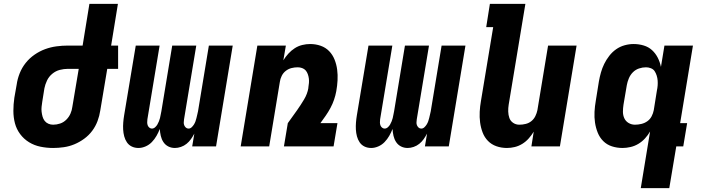

<svg xmlns="http://www.w3.org/2000/svg" viewBox="-20 -755 3640 990"><path d="M254 8Q221 8 189 1.5Q157 -5 130 -21.5Q103 -38 84 -63.5Q65 -89 57 -119.5Q49 -150 49 -183.5Q49 -217 54 -251L66 -319Q70 -348 81.5 -377Q93 -406 112.5 -430.5Q132 -455 158 -473Q184 -491 212.5 -501.5Q241 -512 271 -516Q301 -520 330 -520H406L441 -735H588L553 -520H589V-400H533L497 -185Q493 -158 483 -131Q473 -104 455.5 -80.5Q438 -57 414 -39.5Q390 -22 363.5 -11Q337 0 309 4Q281 8 254 8ZM254 -112Q272 -112 290 -118Q308 -124 322 -138Q336 -152 343.5 -169.5Q351 -187 353 -204L386 -400H330Q309 -400 288 -394.5Q267 -389 249.5 -374.5Q232 -360 222.5 -340Q213 -320 209 -300L198 -231Q196 -218 194.5 -205Q193 -192 194.5 -179Q196 -166 199.5 -153.5Q203 -141 210.5 -131.5Q218 -122 229.5 -117Q241 -112 254 -112Z M694 8Q675 8 659.5 0.5Q644 -7 634.5 -21Q625 -35 620.5 -52Q616 -69 615 -87Q614 -105 615.5 -123.5Q617 -142 620 -160L680 -520H803L740 -140Q739 -132 739 -124Q739 -116 741.5 -109Q744 -102 750 -97Q756 -92 763 -92Q772 -92 779.5 -98.5Q787 -105 791.5 -113Q796 -121 799.5 -129.5Q803 -138 805 -146.5Q807 -155 808.5 -163.5Q810 -172 812 -181L868 -520H992L929 -140Q928 -132 927.5 -124Q927 -116 930 -109Q933 -102 938.5 -97Q944 -92 952 -92Q961 -92 968 -98.5Q975 -105 980 -113Q985 -121 988 -129.5Q991 -138 993 -146.5Q995 -155 997 -163.5Q999 -172 1001 -181L1057 -520H1180L1094 0H971L982 -66Q974 -51 964.5 -37.5Q955 -24 942 -13.5Q929 -3 913 2.5Q897 8 882 8Q863 8 847.5 0Q832 -8 822.5 -22.5Q813 -37 809 -54.5Q805 -72 804 -90Q797 -72 787 -54.5Q777 -37 763 -22.5Q749 -8 730.5 0Q712 8 694 8Z M1221 0 1307 -520H1454L1441 -444Q1452 -462 1467 -478.5Q1482 -495 1500 -506.5Q1518 -518 1538.5 -523Q1559 -528 1579 -528Q1608 -528 1633.5 -519Q1659 -510 1677 -491.5Q1695 -473 1705 -448Q1715 -423 1718.5 -396Q1722 -369 1720.5 -341Q1719 -313 1714 -285Q1710 -263 1702.5 -241Q1695 -219 1684 -198.5Q1673 -178 1659.5 -158.5Q1646 -139 1632 -120H1720L1700 0H1444L1464 -120L1512 -187Q1531 -214 1548 -242.5Q1565 -271 1570 -301V-304Q1572 -316 1573 -327.5Q1574 -339 1572.5 -350.5Q1571 -362 1567 -373Q1563 -384 1556 -392Q1549 -400 1538 -404Q1527 -408 1515 -408Q1499 -408 1483 -404Q1467 -400 1453.5 -389.5Q1440 -379 1432.5 -363.5Q1425 -348 1423 -333L1368 0Z M1894 8Q1875 8 1859.5 0.5Q1844 -7 1834.5 -21Q1825 -35 1820.5 -52Q1816 -69 1815 -87Q1814 -105 1815.5 -123.5Q1817 -142 1820 -160L1880 -520H2003L1940 -140Q1939 -132 1939 -124Q1939 -116 1941.5 -109Q1944 -102 1950 -97Q1956 -92 1963 -92Q1972 -92 1979.5 -98.5Q1987 -105 1991.5 -113Q1996 -121 1999.5 -129.5Q2003 -138 2005 -146.5Q2007 -155 2008.5 -163.5Q2010 -172 2012 -181L2068 -520H2192L2129 -140Q2128 -132 2127.5 -124Q2127 -116 2130 -109Q2133 -102 2138.5 -97Q2144 -92 2152 -92Q2161 -92 2168 -98.5Q2175 -105 2180 -113Q2185 -121 2188 -129.5Q2191 -138 2193 -146.5Q2195 -155 2197 -163.5Q2199 -172 2201 -181L2257 -520H2380L2294 0H2171L2182 -66Q2174 -51 2164.5 -37.5Q2155 -24 2142 -13.5Q2129 -3 2113 2.5Q2097 8 2082 8Q2063 8 2047.5 0Q2032 -8 2022.5 -22.5Q2013 -37 2009 -54.5Q2005 -72 2004 -90Q1997 -72 1987 -54.5Q1977 -37 1963 -22.5Q1949 -8 1930.5 0Q1912 8 1894 8Z M2594 8Q2565 8 2539.5 -1Q2514 -10 2496 -28.5Q2478 -47 2468.5 -72Q2459 -97 2455.5 -124Q2452 -151 2453.5 -179Q2455 -207 2460 -235L2523 -615H2487L2506 -735H2689L2603 -216Q2600 -198 2600.5 -180Q2601 -162 2606.5 -146.5Q2612 -131 2626 -121.5Q2640 -112 2658 -112Q2674 -112 2690.5 -116Q2707 -120 2720 -130.5Q2733 -141 2740.5 -156.5Q2748 -172 2751 -187L2806 -520H2953L2867 0H2720L2732 -76Q2721 -58 2706.5 -41.5Q2692 -25 2673.5 -13.5Q2655 -2 2634.5 3Q2614 8 2594 8Z M3254 -112Q3270 -112 3287 -116Q3304 -120 3318 -130Q3332 -140 3340 -155.5Q3348 -171 3351 -187L3367 -287Q3370 -301 3371 -314Q3372 -327 3371 -340Q3370 -353 3366 -365.5Q3362 -378 3355.5 -388Q3349 -398 3336.5 -403Q3324 -408 3311 -408Q3293 -408 3275 -402Q3257 -396 3243.5 -382.5Q3230 -369 3222.5 -351Q3215 -333 3212 -316L3195 -216Q3192 -197 3192 -179Q3192 -161 3199 -145.5Q3206 -130 3221 -121Q3236 -112 3254 -112ZM3284 215 3332 -77Q3321 -58 3306 -41.5Q3291 -25 3272 -13.5Q3253 -2 3231.5 3Q3210 8 3190 8Q3161 8 3135 -0.5Q3109 -9 3090.5 -27.5Q3072 -46 3062 -71Q3052 -96 3048 -123Q3044 -150 3045.5 -178.5Q3047 -207 3052 -235L3068 -335Q3072 -358 3078.5 -381Q3085 -404 3095.5 -425.5Q3106 -447 3121.5 -467Q3137 -487 3157 -501Q3177 -515 3200.5 -521.5Q3224 -528 3247 -528Q3274 -528 3299 -520.5Q3324 -513 3342 -496.5Q3360 -480 3371.5 -457.5Q3383 -435 3388 -410L3406 -520H3553L3487 -120H3523L3503 0H3467L3431 215Z"/></svg>

Font: Iosevka Heavy Extended Oblique
Style: Regular
Weight: 900
Width: 7
Italic angle: -9°
Monospace: yes
Designer: Belleve Invis
Foundry: Belleve Invis
Version: Version 32.5.0; ttfautohint (v1.8.4)